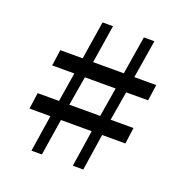

<svg xmlns="http://www.w3.org/2000/svg" viewBox="-136 -895 989 1020"><g transform="rotate(20 359.0 -385.0)"><path d="M182.2 -206.5H64L76.6 -298.3H197.4L224.1 -463.2H98.9L111.5 -554H238.2L272.2 -769.5H331.2L297.2 -554H470.6L505.6 -769.5H565.1L530.1 -554H653.9L641.2 -463.2H517.1L489.2 -298.3H618.5L605.9 -206.5H474.6L443.1 0H384.1L415.6 -206.5H241.7L209.2 0H150.2ZM430.2 -298.3 457.6 -463.2H283.6L255.9 -298.3Z"/></g></svg>

Font: Merriweather 7pt Light
Style: Regular
Weight: 300
Designer: Eben Sorkin
Foundry: Eben Sorkin
Version: Version 2.200;gftools[0.9.31]